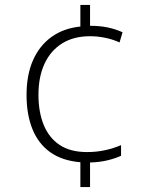

<svg xmlns="http://www.w3.org/2000/svg" viewBox="-20 -744 611 774"><path d="M343 -640Q382 -640 413.5 -633.5Q445 -627 474 -614L462 -573Q433 -586 402.5 -592Q372 -598 343 -598Q277 -598 230.5 -569Q184 -540 159.5 -487Q135 -434 135 -362Q135 -293 156 -241Q177 -189 220 -160Q263 -131 331 -131Q369 -131 403.5 -138.5Q438 -146 468 -159V-116Q444 -105 412.5 -97.5Q381 -90 343 -89V10H304V-90Q231 -96 183 -130Q135 -164 111 -223Q87 -282 87 -361Q87 -442 113 -501Q139 -560 187.5 -595Q236 -630 304 -637V-724H343Z"/></svg>

Font: Noto Sans Syriac Eastern ExtraLight
Style: Regular
Weight: 250
Designer: Patrick Giasson and the Monotype Design Team
Foundry: Monotype Imaging Inc.
Version: Version 3.001